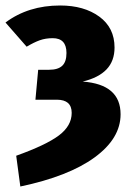

<svg xmlns="http://www.w3.org/2000/svg" viewBox="-23 -571 481 699"><path d="M394 -398Q394 -349 365 -318.5Q336 -288 278 -274Q416 -264 416 -155Q416 -67 321.5 2Q227 71 51 108L36 -4Q145 -43 191.5 -78Q238 -113 238 -160Q238 -208 184 -208H106L116 -317H156Q188 -317 203.5 -331.5Q219 -346 219 -378Q219 -432 169 -432Q143 -432 122 -424.5Q101 -417 74 -401L-3 -489Q80 -551 196 -551Q283 -551 338.5 -510.5Q394 -470 394 -398Z"/></svg>

Font: Fira Sans Condensed ExtraBold
Style: Regular
Weight: 800
Width: 3
Designer: Carrois Corporate & Edenspiekermann AG
Foundry: Carrois Corporate GbR & Edenspiekermann AG
Version: Version 4.203